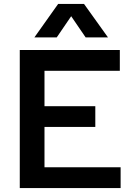

<svg xmlns="http://www.w3.org/2000/svg" viewBox="-20 -951 690 971"><path d="M80 0V-698H586V-593H205V-414H462V-309H205V-105H590V0ZM154 -762 274 -931H405L526 -762H413L340 -869L267 -762Z"/></svg>

Font: Azeret Mono Thin Medium
Style: Regular
Weight: 500
Version: Version 1.002